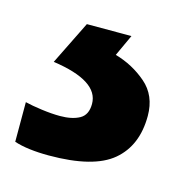

<svg xmlns="http://www.w3.org/2000/svg" viewBox="-58 -49 323 337"><g transform="rotate(15 103.5 120.0)"><path d="M207 128Q207 182 172.5 211Q138 240 57 240Q38 240 22 238Q6 236 -6 232V160Q6 163 24.5 165.5Q43 168 58 168Q80 168 93.5 160.5Q107 153 107 133Q107 91 23 79L62 0H143L125 39Q157 48 182 69.5Q207 91 207 128Z"/></g></svg>

Font: Noto Sans Bassa Vah SemiBold
Style: Regular
Weight: 600
Designer: Monotype Design Team
Foundry: Monotype Imaging Inc.
Version: Version 2.002; ttfautohint (v1.8.4.7-5d5b)